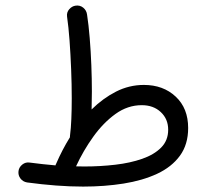

<svg xmlns="http://www.w3.org/2000/svg" viewBox="-20 -650 759 699"><path d="M47.4 -27.3Q49.3 -41.5 61.3 -51Q73.2 -60.5 88.4 -58.1Q135.7 -51.8 182.1 -47.9Q182.6 -50.8 184.1 -53.2Q206.5 -105 234.4 -149.9Q234.4 -152.8 234.9 -156.7Q238.3 -182.1 239.7 -216.6Q241.2 -251 241.2 -292Q241.2 -343.3 239 -397.9Q236.8 -452.6 233.2 -502.7Q229.5 -552.7 224.1 -589.8Q222.2 -605 231.9 -616.2Q241.7 -627.4 254.9 -629.4Q271 -631.8 283 -622.1Q294.9 -612.3 296.9 -597.2Q302.7 -559.6 306.6 -511.7Q310.5 -463.9 312.5 -413.1Q314.5 -362.3 314.5 -316.4Q314.5 -282.2 313.5 -251.5Q354.5 -292 402.3 -316.4Q450.2 -340.8 503.9 -340.8Q574.2 -340.8 619.6 -298.3Q665 -255.9 665 -184.1Q665 -124 635 -83Q605 -42 552 -17.3Q499 7.3 429.9 18.3Q360.8 29.3 282.7 29.3Q235.4 29.3 183.8 25.4Q132.3 21.5 78.6 14.2Q63.5 11.7 54.4 -0.2Q45.4 -12.2 47.4 -27.3ZM496.1 -267.1Q444.8 -267.1 400.4 -235.1Q356 -203.1 319.6 -152.3Q283.2 -101.6 256.8 -44.4Q272 -43.9 287.1 -43.9Q345.2 -43.9 399.7 -50.3Q454.1 -56.6 497.6 -71.8Q541 -86.9 566.7 -112.8Q592.3 -138.7 592.3 -177.7Q592.3 -216.8 565.4 -241.9Q538.6 -267.1 496.1 -267.1Z"/></svg>

Font: Mikhak Regular
Style: Regular
Weight: 400
Designer: Amin Abedi
Version: Version 3.3